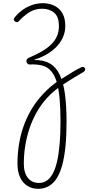

<svg xmlns="http://www.w3.org/2000/svg" viewBox="-20 -539 557 1209"><path d="M219 650Q182 650 152.5 631.5Q123 613 106.5 577.5Q90 542 90 491Q90 429 99.5 370Q109 311 128.5 255.5Q148 200 178.5 149Q209 98 251.5 52.5Q294 7 350 -32L367 0Q315 35 276 78Q237 121 209.5 170.5Q182 220 164.5 273.5Q147 327 138.5 381.5Q130 436 130 492Q130 549 155.5 581Q181 613 225 613Q253 613 275 598Q297 583 313 553Q329 523 339.5 477Q350 431 355.5 368.5Q361 306 361 227Q361 144 355.5 84Q350 24 339 -16Q328 -56 310 -81Q292 -106 268.5 -117.5Q245 -129 214 -132Q204 -133 192 -133.5Q180 -134 168 -133Q160 -132 154.5 -137Q149 -142 147 -149Q145 -156 148.5 -163.5Q152 -171 161 -175Q206 -194 241 -214Q276 -234 300.5 -257.5Q325 -281 338 -309.5Q351 -338 351 -374Q351 -434 321 -459Q291 -484 247 -484Q197 -484 161 -459.5Q125 -435 101 -408Q94 -399 86.5 -399.5Q79 -400 74 -404Q68 -409 67 -414.5Q66 -420 70 -426Q88 -450 115.5 -471.5Q143 -493 177.5 -506Q212 -519 254 -519Q270 -519 293.5 -513.5Q317 -508 339 -493Q361 -478 376 -449.5Q391 -421 391 -375Q391 -342 379 -311Q367 -280 343 -252.5Q319 -225 282.5 -202Q246 -179 196 -163V-161Q254 -162 293.5 -139.5Q333 -117 356 -68.5Q379 -20 389 53.5Q399 127 399 227Q399 312 392.5 379.5Q386 447 372.5 498Q359 549 337.5 583Q316 617 286.5 633.5Q257 650 219 650ZM358 -36Q391 -57 423.5 -77.5Q456 -98 493 -116Q500 -119 506 -117Q512 -115 515 -109.5Q518 -104 516 -98Q514 -92 506 -86Q473 -67 439 -46Q405 -25 371 -3Z"/></svg>

Font: Playwrite BR Thin
Style: Regular
Weight: 250
Version: Version 1.003